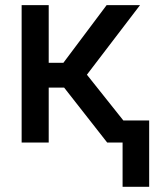

<svg xmlns="http://www.w3.org/2000/svg" viewBox="-20 -550 627 741"><path d="M63.5 -530.3H168V-307.6H224.6L391.6 -530.3H520.5L315.4 -261.7L456.1 -85H555.7V170.9H453.1V0H393.6L227.5 -211.9H168V0H63.5Z"/></svg>

Font: Pretendard JP Medium
Style: Regular
Weight: 500
Designer: Base glyphs from Inter by Rasmus Andersson; Hangeul glyphs from Noto Sans CJK(Source Han Sans) by Jang Soo-young and Kan
Foundry: Kil Hyung-jin
Version: Version 1.309